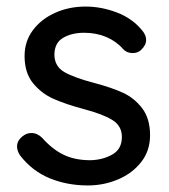

<svg xmlns="http://www.w3.org/2000/svg" viewBox="-20 -556 517 586"><path d="M32 -109Q32 -129 53 -143Q63 -150 76 -150Q94 -150 109 -135Q139 -101 173.5 -84Q208 -67 256 -67Q294 -68 323 -84.5Q352 -101 352 -138Q352 -172 322.5 -190Q293 -208 236 -223Q180 -238 143 -254.5Q106 -271 80.5 -302.5Q55 -334 55 -385Q55 -430 80.5 -464Q106 -498 148.5 -517Q191 -536 241 -536Q289 -536 336.5 -518Q384 -500 414 -463Q426 -449 426 -434Q426 -418 410 -403Q400 -394 385 -394Q367 -394 356 -406Q335 -430 304.5 -443Q274 -456 237 -456Q199 -456 172.5 -440.5Q146 -425 146 -388Q147 -353 176.5 -336Q206 -319 267 -303Q320 -289 355 -273Q390 -257 414 -225.5Q438 -194 438 -143Q438 -96 411 -61.5Q384 -27 340.5 -8.5Q297 10 248 10Q185 10 131.5 -12Q78 -34 41 -82Q32 -96 32 -109Z"/></svg>

Font: Quicksand Medium
Style: Regular
Weight: 500
Designer: Andrew Paglinawan
Foundry: Andrew Paglinawan
Version: Version 3.000